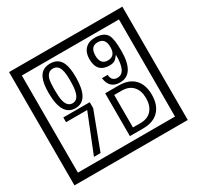

<svg xmlns="http://www.w3.org/2000/svg" viewBox="-212 -1206 1580 1541"><g transform="rotate(-30 577.5 -435.0)"><path d="M1103 90H53V-960H1103ZM1028 15V-885H128V15ZM497 -656Q497 -442 371 -442Q244 -442 244 -656Q244 -744 265 -789Q294 -855 371 -855Q448 -855 477 -789Q497 -745 497 -656ZM444 -656Q444 -723 435 -752Q420 -809 371 -809Q322 -809 306 -752Q298 -723 298 -656Q298 -587 306 -553Q322 -488 371 -488Q419 -488 435 -554Q444 -587 444 -656ZM919 -658Q919 -442 784 -442Q687 -442 674 -545H727Q731 -485 785 -485Q868 -485 865 -652Q844 -625 834 -617Q814 -602 780 -602Q663 -602 663 -728Q663 -786 695.5 -820.5Q728 -855 786 -855Q870 -855 898 -805Q919 -766 919 -658ZM858 -728Q858 -812 788 -812Q719 -812 719 -728Q719 -644 788 -644Q858 -644 858 -728ZM493 -372 364 -30H303L444 -383H248V-427H493ZM955 -229Q955 -136 904.5 -83Q854 -30 760 -30H636V-427H760Q855 -427 905 -375.5Q955 -324 955 -229ZM901 -229Q901 -298 865 -338.5Q829 -379 761 -379H692V-78H761Q829 -78 865 -119Q901 -160 901 -229Z"/></g></svg>

Font: Unicode BMP Fallback SIL
Style: Regular
Weight: 400
Foundry: NRSI, SIL International
Version: Version 5.1 Based on Unicode 5.1